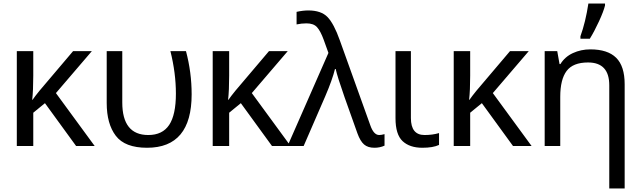

<svg xmlns="http://www.w3.org/2000/svg" viewBox="-20 -825 3621 1085"><path d="M499 -536 296 -299 515 0H410L234 -242L168 -188V0H75V-536H168V-397Q168 -315 162 -261H164Q177 -280 203 -312L393 -536Z M811 10Q686 10 634.5 -57.5Q583 -125 583 -243V-536H671V-246Q671 -62 818 -62Q898 -62 936 -119Q974 -176 974 -296Q974 -412 943 -536H1031Q1063 -416 1063 -292Q1063 10 811 10Z M1606 -536 1403 -299 1622 0H1517L1341 -242L1275 -188V0H1182V-536H1275V-397Q1275 -315 1269 -261H1271Q1284 -280 1310 -312L1500 -536Z M1605 0 1836 -526 1809 -601Q1791 -650 1771.5 -671.5Q1752 -693 1712 -693Q1684 -693 1656 -687V-758Q1692 -766 1722 -766Q1795 -766 1831 -728.5Q1867 -691 1900 -598L2073 -116Q2092 -62 2123 -62Q2135 -62 2153 -67V-2Q2127 10 2096 10Q2059 10 2037.5 -8.5Q2016 -27 2000 -71L1927 -276Q1886 -393 1877 -435H1873Q1858 -374 1818 -281L1696 0Z M2302 -536V-158Q2302 -62 2379 -62Q2424 -62 2461 -73V-6Q2427 10 2367 10Q2295 10 2255 -27.5Q2215 -65 2215 -157V-536Z M2968 -536 2765 -299 2984 0H2879L2703 -242L2637 -188V0H2544V-536H2637V-397Q2637 -315 2631 -261H2633Q2646 -280 2672 -312L2862 -536Z M3260 -606V-620Q3289 -700 3305 -805H3399V-794Q3391 -761 3365 -704.5Q3339 -648 3313 -606ZM3316 -546Q3414 -546 3462 -498.5Q3510 -451 3510 -349V240H3423V-343Q3423 -472 3303 -472Q3218 -472 3182 -424Q3146 -376 3146 -278V0H3058V-536H3129L3142 -463H3147Q3172 -504 3217.5 -525Q3263 -546 3316 -546Z"/></svg>

Font: Advent Sans Logo
Style: Regular
Weight: 400
Designer: Types & Symbols
Foundry: Types & Symbols
Version: Version 1.002